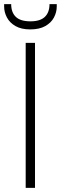

<svg xmlns="http://www.w3.org/2000/svg" viewBox="-47 -907 294 927"><path d="M77 0V-700H122V0ZM99 -765Q56 -765 28 -781Q0 -797 -13.5 -822.5Q-27 -848 -27 -875V-887H7Q7 -847 29.5 -825.5Q52 -804 100 -804Q147 -804 169.5 -825.5Q192 -847 192 -887H227V-876Q227 -848 213.5 -822.5Q200 -797 171.5 -781Q143 -765 99 -765Z"/></svg>

Font: DM Sans 18pt ExtraLight
Style: Regular
Weight: 250
Designer: Colophon Foundry, Jonny Pinhorn
Foundry: Colophon Foundry
Version: Version 4.004;gftools[0.9.30]